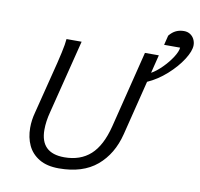

<svg xmlns="http://www.w3.org/2000/svg" viewBox="-91 -948 1100 1057"><g transform="rotate(10 459.0 -420.0)"><path d="M739.7 -696.3 714.4 -594.2Q742.7 -609.9 773.4 -640.6Q804.2 -671.4 825.2 -704.1Q846.2 -736.8 847.7 -758.3H758.3L771.5 -812Q789.1 -833.5 809.1 -842.8Q829.1 -852.1 853.5 -852.1Q873.5 -852.1 888.2 -842.5Q902.8 -833 910.6 -817.4Q918.5 -801.8 918.5 -784.2Q918.5 -751.5 887.9 -703.6Q857.4 -655.8 807.4 -611.1Q757.3 -566.4 701.2 -541.5L625 -235.8Q596.2 -120.6 517.3 -54.2Q438.5 12.2 305.2 12.2Q238.3 12.2 195.1 -13.7Q151.9 -39.6 131.6 -83Q111.3 -126.5 111.3 -181.2Q111.3 -223.6 123 -266.6L179.2 -489.3Q199.2 -566.4 210.4 -617.7Q221.7 -668.9 223.6 -696.3H308.1L204.6 -284.2Q190.4 -230.5 190.4 -183.6Q190.4 -53.2 324.2 -53.2Q413.6 -53.2 470.5 -104.5Q527.3 -155.8 555.2 -267.1L662.1 -696.3Z"/></g></svg>

Font: Lesson One Light
Style: Italic
Weight: 300
Italic angle: -14°
Designer: But Ko, Victor Gaultney, Annie Olsen, Julie Remington, Don Collingsworth, Eric Hays, Becca Hirsbrunner
Version: Version 1.100